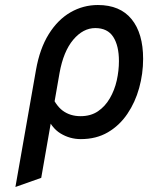

<svg xmlns="http://www.w3.org/2000/svg" viewBox="-20 -543 591 766"><path d="M41.5 203 123.5 -263.5Q138.5 -349 174.5 -406.8Q210.5 -464.5 261.2 -493.8Q312 -523 370.5 -523Q459 -523 505 -466.5Q551 -410 551 -308Q551 -249 535.2 -192Q519.5 -135 488.2 -88.8Q457 -42.5 410.5 -15.2Q364 12 302.5 12Q258.5 12 221.2 -10.8Q184 -33.5 164 -86L179.5 -176.5Q200.5 -123.5 230.2 -101.5Q260 -79.5 301.5 -79.5Q342 -79.5 370.8 -99Q399.5 -118.5 418.2 -150.8Q437 -183 445.8 -222Q454.5 -261 454.5 -299.5Q454.5 -360.5 431.8 -395.8Q409 -431 360 -431Q311.5 -431 272.2 -384.5Q233 -338 217.5 -251.5L144.5 166.5Z"/></svg>

Font: Overpass Medium
Style: Italic
Weight: 500
Italic angle: -10°
Designer: Delve Withrington, Dave Bailey, Thomas Jockin
Foundry: Delve Fonts LLC
Version: Version 4.000